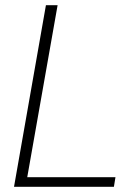

<svg xmlns="http://www.w3.org/2000/svg" viewBox="-20 -720 540 740"><path d="M34 0 157 -700H202L85 -37H425L419 0Z"/></svg>

Font: DM Sans 16pt ExtraLight
Style: Italic
Weight: 250
Italic angle: -10°
Version: Version 4.004;gftools[0.9.30]